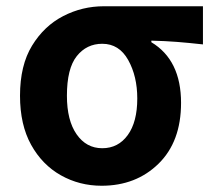

<svg xmlns="http://www.w3.org/2000/svg" viewBox="-20 -580 682 614"><path d="M305 14Q234 14 174.5 -19.5Q115 -53 79.5 -117Q44 -181 44 -274Q44 -371 82.5 -434Q121 -497 182 -528.5Q243 -560 312 -560H629V-438Q584 -443 546 -446Q508 -449 464 -450V-445Q559 -388 559 -251Q559 -127 487 -56.5Q415 14 305 14ZM307 -106Q358 -106 388.5 -148Q419 -190 419 -265Q419 -336 390 -388Q361 -440 307 -440Q257 -440 225.5 -400.5Q194 -361 194 -274Q194 -195 225 -150.5Q256 -106 307 -106Z"/></svg>

Font: Source Han Sans CN Bold
Style: Bold
Weight: 700
Designer: Ryoko NISHIZUKA 西塚涼子 (kana & ideographs); Paul D. Hunt (Latin, Greek & Cyrillic); Wenlong ZHANG 张文龙 (bopomofo); Sandoll 
Foundry: Adobe Systems Incorporated
Version: Version 1.00;May 30, 2023;FontCreator 11.5.0.2422 32-bit